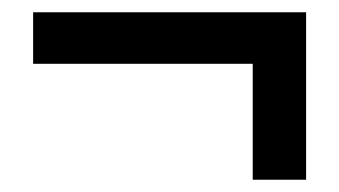

<svg xmlns="http://www.w3.org/2000/svg" viewBox="-20 -392 553 313"><path d="M392 -99V-288H34V-372H479V-99Z"/></svg>

Font: Giro Sans Semibold
Style: Regular
Weight: 600
Designer: Paul D. Hunt
Foundry: Adobe Systems Incorporated
Version: Version 1.000;PS 1.0;hotconv 1.0.88;makeotf.lib2.5.647800